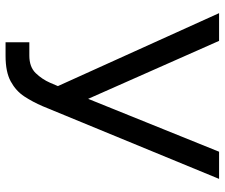

<svg xmlns="http://www.w3.org/2000/svg" viewBox="-77 -691 777 663"><g transform="rotate(90 311.5 -359.5)"><path d="M126 9.8V-72.3H171.9Q211.4 -72.3 232.7 -94.5Q253.9 -116.7 265.6 -143.6L277.3 -170.9L25.4 -727.5H121.1L321.3 -275.4L503.9 -727.5H597.7L346.7 -118.2Q332 -84 313 -54.9Q293.9 -25.9 261.2 -8.1Q228.5 9.8 172.9 9.8Z"/></g></svg>

Font: Inter
Style: Regular
Weight: 400
Designer: Rasmus Andersson
Foundry: rsms
Version: Version 4.000;git-8c9346024